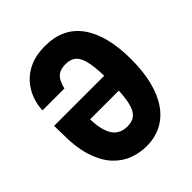

<svg xmlns="http://www.w3.org/2000/svg" viewBox="-207 -870 1014 1014"><g transform="rotate(-45 300.0 -363.0)"><path d="M301 14Q253 14 205.2 -3.2Q157.5 -20.5 118.2 -62Q79 -103.5 55.5 -175Q32 -246.5 33 -355L32 -408L191 -364.5V-300Q192 -218 219.2 -174.8Q246.5 -131.5 305.5 -131.5Q344 -131.5 366.2 -153.5Q388.5 -175.5 397.8 -227Q407 -278.5 407 -366Q407 -451.5 398 -502Q389 -552.5 367 -574.2Q345 -596 305.5 -596Q275.5 -596 257 -586Q238.5 -576 227.8 -556.8Q217 -537.5 210 -509H46.5Q47.5 -549 62.2 -589.8Q77 -630.5 107 -664.8Q137 -699 183.8 -719.8Q230.5 -740.5 295.5 -740.5Q431.5 -740.5 500.2 -643.5Q569 -546.5 569 -368.5Q569 -278.5 551.2 -207.5Q533.5 -136.5 499 -87Q464.5 -37.5 414.8 -11.8Q365 14 301 14ZM58 -298 32 -408H455.5V-298Z"/></g></svg>

Font: Spline Sans Mono
Style: Regular
Weight: 400
Monospace: yes
Designer: Eben Sorkin, Mirko Velimirovic
Foundry: Sorkin Type
Version: Version 1.004